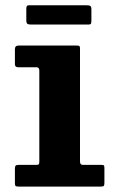

<svg xmlns="http://www.w3.org/2000/svg" viewBox="-20 -688 422 708"><path d="M77 -613.5V-655Q77 -662 78.8 -665.2Q80.5 -668.5 87 -668.5H300Q309.5 -668.5 313.2 -665.8Q317 -663 317 -653V-612.5Q317 -604.5 315.5 -601Q314 -597.5 306 -597.5H94.5Q85 -597.5 81 -600.2Q77 -603 77 -613.5ZM114.5 -440H47Q35 -440 35 -451V-506.5Q35 -520 48.5 -520H264Q270.5 -520 272.8 -518.2Q275 -516.5 275 -510V-92.5Q275 -80 285.5 -80H352Q360 -80 362.5 -78.5Q365 -77 365 -69V-14Q365 -5 362.5 -2.5Q360 0 351 0H49Q40.5 0 37.8 -2Q35 -4 35 -12.5V-65.5Q35 -75 38 -77.5Q41 -80 50 -80H113Q121 -80 123 -82.2Q125 -84.5 125 -92.5V-427.5Q125 -440 114.5 -440Z"/></svg>

Font: Besley*
Style: Bold
Weight: 700
Designer: Owen Earl
Foundry: indestructible type*
Version: Version 2.000; ttfautohint (v1.8.3)